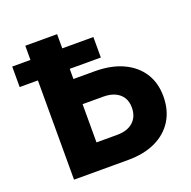

<svg xmlns="http://www.w3.org/2000/svg" viewBox="-129 -854 973 980"><g transform="rotate(-20 358.0 -364.0)"><path d="M217.8 -483.9H397.9Q485.8 -483.9 549.8 -454.6Q613.8 -425.3 648.7 -371.6Q683.6 -317.9 683.6 -244.1Q683.6 -169.4 649.7 -114.5Q615.7 -59.6 553 -29.8Q490.2 0 403.8 0H109.4V-727.5H282.2V-139.6H394.5Q450.2 -139.6 481.4 -167.7Q512.7 -195.8 512.7 -245.6Q512.7 -277.8 498.5 -300.3Q484.4 -322.8 458 -335Q431.6 -347.2 394.5 -347.2H217.8ZM10.3 -539.1V-650.4H451.2V-539.1Z"/></g></svg>

Font: Inter 20pt ExtraBold
Style: Regular
Weight: 800
Version: Version 4.001;git-66647c0bb